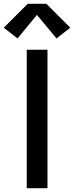

<svg xmlns="http://www.w3.org/2000/svg" viewBox="-78 -999 393 1019"><path d="M64 0V-735H174V0ZM15 -795 -58 -852 69 -979H168L295 -852L222 -795L118 -920Z"/></svg>

Font: Iosevka QP
Style: Bold
Weight: 700
Designer: Belleve Invis
Foundry: Belleve Invis
Version: Version 20.0.0; ttfautohint (v1.8.4)